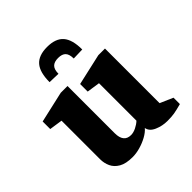

<svg xmlns="http://www.w3.org/2000/svg" viewBox="-197 -869 1022 1022"><g transform="rotate(-45 314.0 -358.5)"><path d="M314 -727Q378 -727 407.5 -693Q437 -659 437 -585L371 -583Q371 -615 357.5 -629.5Q344 -644 314 -644Q284 -644 270 -629.5Q256 -615 256 -583L191 -585Q191 -659 220.5 -693Q250 -727 314 -727ZM222 10Q172 10 143.5 -6.5Q115 -23 103 -49Q91 -75 91 -104V-395L17 -406V-463L193 -503H244V-147Q244 -114 257.5 -96.5Q271 -79 299 -79Q317 -79 337.5 -89Q358 -99 373 -113V-395L299 -406V-463L476 -503H526V-92L599 -60V-12Q562 -2 541 1.5Q520 5 489 5Q451 5 416.5 -10Q382 -25 377 -54Q362 -36 335.5 -21.5Q309 -7 279 1.5Q249 10 222 10Z"/></g></svg>

Font: Manuale ExtraBold
Style: Regular
Weight: 800
Version: Version 1.002